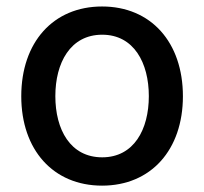

<svg xmlns="http://www.w3.org/2000/svg" viewBox="-20 -573 642 604"><path d="M301.1 11C454.9 11 555.4 -101.6 555.4 -270.2C555.4 -440 454.9 -552.6 301.1 -552.6C147.4 -552.6 46.9 -440 46.9 -270.2C46.9 -101.6 147.4 11 301.1 11ZM301.5 -78.1C201 -78.1 154.1 -165.8 154.1 -270.6C154.1 -375 201 -463.8 301.5 -463.8C401.3 -463.8 448.2 -375 448.2 -270.6C448.2 -165.8 401.3 -78.1 301.5 -78.1Z"/></svg>

Font: RA Harald Medium
Style: Regular
Weight: 500
Designer: Rasmus Andersson
Foundry: rsms
Version: Version 3.000;hotconv 1.0.109;makeotfexe 2.5.65596